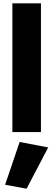

<svg xmlns="http://www.w3.org/2000/svg" viewBox="-20 -800 322 1163"><path d="M55 -780V0H228V-780ZM99 60 11 319 141 343 272 93Z"/></svg>

Font: Jost ExtraBold
Style: Regular
Weight: 800
Version: Version 3.710